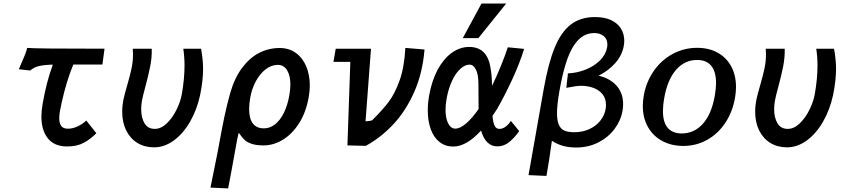

<svg xmlns="http://www.w3.org/2000/svg" viewBox="-20 -827 4840 1092"><path d="M94.5 -450.5Q111.5 -489 121.5 -514.2Q131.5 -539.5 134.5 -554.5Q173.5 -550 574.5 -550L562.5 -460H397Q357.5 -365 331 -244.5Q324 -214 320.5 -192.8Q317 -171.5 317 -154Q317 -125.5 328.5 -110.2Q340 -95 366.5 -95Q393 -95 421.2 -108Q449.5 -121 470.5 -141.5L528 -69.5Q495 -35.5 456.2 -14.8Q417.5 6 362 6Q289.5 6 252.5 -39.8Q215.5 -85.5 215.5 -164Q215.5 -197 222.5 -236.5Q243.5 -359.5 280.5 -459.5Q229.5 -458 200.8 -451Q172 -444 152 -426L87 -433Z M675 -192Q675 -225 682.5 -262.5Q688.5 -291 703.5 -342Q720 -399 728.2 -438.2Q736.5 -477.5 736.5 -517.5Q736.5 -533.5 735 -550H843Q844.5 -502.5 834.8 -452Q825 -401.5 806 -331Q791 -276 787.5 -254.5Q783 -231.5 783 -206Q783 -158 801.8 -126Q820.5 -94 860.5 -94Q896 -94 928.8 -125.5Q961.5 -157 984.2 -203.5Q1007 -250 1014.5 -293.5Q1029.5 -381 1029.5 -453.5Q1029.5 -502.5 1022.5 -550H1123.5Q1135 -488.5 1135 -435.5Q1135 -368.5 1118 -285.5Q1099.5 -201 1060.2 -133.5Q1021 -66 967.8 -27.5Q914.5 11 856 11Q802.5 11 761.5 -14Q720.5 -39 697.8 -85Q675 -131 675 -192Z M1177 240 1217.5 39.5Q1225.5 -1 1228.5 -20Q1242 -94.5 1255.8 -160.8Q1269.5 -227 1289.5 -298.5Q1314.5 -385 1357.8 -442.2Q1401 -499.5 1455.2 -526.8Q1509.5 -554 1570.5 -554Q1623.5 -554 1662.5 -526Q1701.5 -498 1721.8 -449.2Q1742 -400.5 1742 -340.5Q1742 -308.5 1736 -275.5Q1721 -189.5 1681.8 -127.2Q1642.5 -65 1589.2 -32.5Q1536 0 1479 0Q1437.5 0 1411.8 -8.8Q1386 -17.5 1372.5 -30Q1359 -42.5 1344.5 -63L1338 -72Q1334 -59.5 1328 -28.5Q1322 2.5 1315 43Q1297 144.5 1277.5 244.5ZM1626 -287.5Q1631.5 -319.5 1631.5 -345.5Q1631.5 -396.5 1613 -427.2Q1594.5 -458 1560 -458Q1524 -458 1491.2 -433Q1458.5 -408 1435.2 -365Q1412 -322 1403 -270.5Q1397 -235.5 1397 -206Q1397 -153 1418 -125Q1439 -97 1481 -97Q1515.5 -97 1544.8 -120.2Q1574 -143.5 1595 -186.2Q1616 -229 1626 -287.5Z M1972.5 -475H1876.5L1889.5 -550H2090L2059 -137Q2066 -137 2080 -139Q2094 -141 2097 -143.5Q2155 -200.5 2190.5 -247.5Q2226 -294.5 2252.8 -369.5Q2279.5 -444.5 2285.5 -554.5L2394.5 -545.5Q2383.5 -411.5 2336 -304Q2288.5 -196.5 2217.5 -120.5Q2146.5 -44.5 2060.5 2.5L1956 0Z M2413 -199.5Q2413 -242 2421 -285.5Q2436 -368.5 2469.2 -430.5Q2502.5 -492.5 2549 -526.2Q2595.5 -560 2648.5 -560Q2701.5 -560 2731.8 -528.8Q2762 -497.5 2770 -438Q2777.5 -403 2778.5 -339Q2804 -391 2829.5 -453.8Q2855 -516.5 2868 -558L2961 -549Q2935 -465 2892.8 -374Q2850.5 -283 2806.5 -206L2781 -168Q2784.5 -130 2793 -112Q2801.5 -94 2820.5 -94Q2839 -94 2856 -106.8Q2873 -119.5 2885.5 -139.5L2933 -81.5Q2908 -45.5 2877.5 -20Q2847 5.5 2808.5 5.5Q2775 5.5 2751.8 -17.5Q2728.5 -40.5 2716 -84.5Q2633 6.5 2557.5 6.5Q2513 6.5 2480.2 -19Q2447.5 -44.5 2430.2 -91.2Q2413 -138 2413 -199.5ZM2612 -610 2718.5 -807H2859L2700.5 -610ZM2514 -203Q2514 -154 2529.2 -124.8Q2544.5 -95.5 2569.5 -95.5Q2597 -95.5 2631.8 -125.5Q2666.5 -155.5 2702 -207V-212.5Q2701.5 -230 2701.5 -277.5Q2701.5 -323 2701 -350.5Q2700.5 -378 2698 -393Q2694 -420.5 2681.5 -440Q2669 -459.5 2650.5 -459.5Q2625 -459.5 2598.8 -436Q2572.5 -412.5 2551.5 -368.5Q2530.5 -324.5 2520 -265.5Q2514 -232 2514 -203Z M3364 -730Q3419.5 -730 3456.8 -712Q3494 -694 3512.2 -663.5Q3530.5 -633 3530.5 -595.5Q3530.5 -580.5 3527.5 -564.5Q3517.5 -511.5 3479 -468Q3440.5 -424.5 3384.5 -396.5Q3448.5 -382 3486.2 -340Q3524 -298 3524 -234.5Q3524 -215 3520.5 -196Q3510.5 -140 3474.2 -92.2Q3438 -44.5 3381.5 -16.2Q3325 12 3256.5 12Q3175 12 3119 -26.5Q3109.5 43.5 3102.5 86.5Q3095.5 129.5 3088 173.5L2986 169L3072 -318.5Q3098 -465.5 3134.2 -554.8Q3170.5 -644 3225.8 -687Q3281 -730 3364 -730ZM3424.5 -206.5Q3426.5 -218 3426.5 -230.5Q3426.5 -267 3406.5 -291.5Q3386.5 -316 3354.2 -327.5Q3322 -339 3285 -339Q3271.5 -339 3253.2 -336.5Q3235 -334 3201 -327.5Q3202.5 -347.5 3206 -374Q3210.5 -404 3209.5 -409.5Q3263 -412 3311.5 -431.5Q3360 -451 3392.8 -483.8Q3425.5 -516.5 3433 -557.5Q3434.5 -566 3434.5 -573.5Q3434.5 -605.5 3413 -622.2Q3391.5 -639 3361 -639Q3306.5 -639 3268.5 -599.2Q3230.5 -559.5 3205.5 -488Q3180.5 -416.5 3162 -311Q3148 -232 3148 -183Q3148 -140 3158.8 -116.5Q3169.5 -93 3190.5 -84Q3211.5 -75 3245.5 -75Q3293.5 -75 3332 -92.8Q3370.5 -110.5 3394.2 -140.5Q3418 -170.5 3424.5 -206.5Z M3636 -225Q3636 -252 3641.5 -284Q3655.5 -362.5 3698.8 -424.2Q3742 -486 3806.2 -520.5Q3870.5 -555 3945 -555Q4011 -555 4061 -527.8Q4111 -500.5 4138.5 -450Q4166 -399.5 4166 -332Q4166 -301.5 4160 -268.5Q4146 -190 4105 -128.2Q4064 -66.5 4002.2 -31.8Q3940.5 3 3866 3Q3799.5 3 3747.2 -24.8Q3695 -52.5 3665.5 -104.2Q3636 -156 3636 -225ZM4045.5 -283Q4052.5 -324 4052.5 -354.5Q4052.5 -420 4025 -453Q3997.5 -486 3945 -486Q3874 -486 3825 -429.8Q3776 -373.5 3757.5 -268Q3750.5 -230 3750.5 -195.5Q3750.5 -131.5 3777.8 -99.8Q3805 -68 3857.5 -68Q3928 -68 3977.5 -123Q4027 -178 4045.5 -283Z M4275 -192Q4275 -225 4282.5 -262.5Q4288.5 -291 4303.5 -342Q4320 -399 4328.2 -438.2Q4336.5 -477.5 4336.5 -517.5Q4336.5 -533.5 4335 -550H4443Q4444.5 -502.5 4434.8 -452Q4425 -401.5 4406 -331Q4391 -276 4387.5 -254.5Q4383 -231.5 4383 -206Q4383 -158 4401.8 -126Q4420.5 -94 4460.5 -94Q4496 -94 4528.8 -125.5Q4561.5 -157 4584.2 -203.5Q4607 -250 4614.5 -293.5Q4629.5 -381 4629.5 -453.5Q4629.5 -502.5 4622.5 -550H4723.5Q4735 -488.5 4735 -435.5Q4735 -368.5 4718 -285.5Q4699.5 -201 4660.2 -133.5Q4621 -66 4567.8 -27.5Q4514.5 11 4456 11Q4402.5 11 4361.5 -14Q4320.5 -39 4297.8 -85Q4275 -131 4275 -192Z"/></svg>

Font: JuliaMono
Style: Bold Italic
Weight: 700
Italic angle: -9°
Monospace: yes
Designer: cormullion
Foundry: corm
Version: Version 0.057; ttfautohint (v1.8.4)